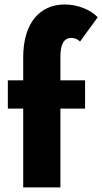

<svg xmlns="http://www.w3.org/2000/svg" viewBox="-20 -815 445 835"><path d="M14.1 -465.5V-342.7H80.9V0H242.7V-342.7H350V-465.5H242.7V-568.6C242.7 -622.3 257.3 -650 290.9 -650C302.7 -650 315.9 -646.4 328.2 -634.5L405 -740C372.7 -773.6 317.3 -795.5 261.4 -795.5C155 -795.5 80.9 -717.3 80.9 -565.5V-465.5Z"/></svg>

Font: Spartan MB ExtBd
Style: Regular
Weight: 800
Designer: Matt Bailey, Mirko Velimirovic
Foundry: Matt Bailey
Version: Version 1.005